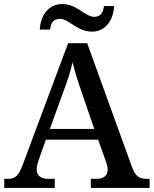

<svg xmlns="http://www.w3.org/2000/svg" viewBox="-20 -927 758 947"><path d="M433 -771C504 -771 539 -831 543 -897H493C489 -870 480 -844 444 -844C402 -844 359 -907 288 -907C216 -907 180 -848 176 -781H227C231 -808 238 -834 276 -834C319 -834 361 -771 433 -771ZM1 0H250V-45H221C183 -45 161 -59 161 -91C161 -104 165 -122 171 -138L206 -238H464L503 -129C507 -115 511 -103 511 -91C511 -59 490 -45 455 -45H428V0H718V-45H704C667 -45 648 -57 631 -103L410 -714H316L95 -122C72 -59 56 -45 18 -45H1ZM226 -291 291 -471C313 -528 327 -573 338 -620C349 -572 367 -518 386 -463L445 -291Z"/></svg>

Font: Noto Serif Thai Medium
Style: Regular
Weight: 500
Designer: Monotype Design Team
Foundry: Monotype Imaging Inc.
Version: Version 1.901;PS 001.901;hotconv 1.0.88;makeotf.lib2.5.64775